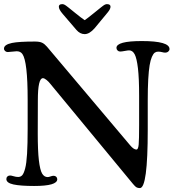

<svg xmlns="http://www.w3.org/2000/svg" viewBox="-29 -910 856 947"><path d="M435.1 -846.2Q442.9 -852.5 452.9 -860.6Q462.9 -868.7 468.3 -873Q473.6 -877.4 479.7 -881.8Q485.8 -886.2 490.2 -887.9Q494.6 -889.6 498.5 -889.6Q516.1 -889.6 516.1 -877Q516.1 -865.7 502.9 -849.6L437.5 -770.5Q412.1 -741.7 388.7 -741.7Q365.7 -741.7 347.7 -762.7L280.3 -841.3Q261.2 -863.3 261.2 -877Q261.2 -889.6 278.3 -889.6Q282.2 -889.6 286.6 -887.9Q291 -886.2 297.1 -881.8Q303.2 -877.4 308.6 -873Q314 -868.7 324 -860.6Q334 -852.5 341.8 -846.2Q371.6 -821.8 388.7 -810.5Q403.3 -820.3 435.1 -846.2ZM107.4 -275.4V-418.9Q107.4 -606.4 81.5 -643.6Q71.8 -657.2 53.2 -657.2Q46.9 -657.2 31.7 -655.3Q16.6 -653.3 9.3 -653.3Q2 -653.3 -3.7 -658.2Q-9.3 -663.1 -9.3 -670.4Q-9.3 -689.9 30.3 -698.2Q63.5 -705.1 143.1 -705.1Q166.5 -705.1 178.7 -699.2Q190.9 -693.4 202.6 -679.7L613.3 -192.9Q630.4 -172.4 644 -172.4Q652.8 -172.4 655 -197Q657.2 -221.7 657.2 -293V-438Q657.2 -523.4 651.4 -573Q645.5 -622.6 635.3 -642.1Q625 -661.6 607.9 -661.6Q601.6 -661.6 586.4 -658.7Q571.3 -655.8 563.5 -655.8Q556.2 -655.8 550.8 -661.1Q545.4 -666.5 545.4 -673.8Q545.4 -707.5 670.4 -707.5Q807.1 -707.5 807.1 -668Q807.1 -661.1 801 -655.8Q794.9 -650.4 784.7 -650.4Q779.8 -650.4 770.5 -652.8Q761.2 -655.3 751 -655.3Q741.2 -655.3 734.1 -650.1Q727.1 -645 720.2 -629.6Q713.4 -614.3 709 -588.1Q704.6 -562 702.1 -518.3Q699.7 -474.6 699.7 -414.6V-269.5Q699.7 17.6 661.1 17.6Q657.7 17.6 654.8 17.1Q651.9 16.6 649.7 16.1Q647.5 15.6 645 14.2Q642.6 12.7 641.4 12Q640.1 11.2 637.5 8.5Q634.8 5.9 634 5.1Q633.3 4.4 630.1 0.7Q627 -2.9 626 -3.9L218.3 -497.6Q211.9 -506.3 200.9 -515.4Q189.9 -524.4 182.6 -524.4Q157.7 -524.4 157.7 -415.5L157.2 -252Q157.2 -166.5 162.8 -118.9Q168.5 -71.3 178.7 -54Q189 -36.6 206.1 -36.6Q211.9 -36.6 220.2 -39.8Q228.5 -43 235.8 -43Q243.2 -43 248.3 -38.1Q253.4 -33.2 253.4 -25.9Q253.4 7.3 139.2 7.3Q72.3 7.3 37.4 -0.2Q2.4 -7.8 2.4 -26.9Q2.4 -34.7 7.6 -39.6Q12.7 -44.4 21 -44.4Q25.9 -44.4 38.1 -40.8Q50.3 -37.1 60.5 -37.1Q72.8 -37.1 80.6 -45.7Q88.4 -54.2 95 -78.9Q101.6 -103.5 104.5 -151.6Q107.4 -199.7 107.4 -275.4Z"/></svg>

Font: Cooper*
Style: Regular
Weight: 400
Designer: Owen Earl
Foundry: indestructible type*
Version: Version 0.001